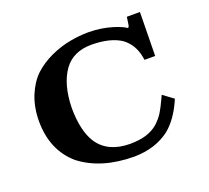

<svg xmlns="http://www.w3.org/2000/svg" viewBox="-114 -775 1024 939"><g transform="rotate(-20 398.5 -305.5)"><path d="M625.9 -589.1C625 -586.2 622.9 -582.7 619.7 -578.6C606.5 -588.1 584.9 -597.7 554.8 -607.3C515.1 -619.6 473.2 -625.8 428.9 -626C397.6 -625.9 365.5 -622.8 332.5 -616.6C299.6 -610.8 265.4 -599.8 229.8 -583.7C195.1 -567.6 165 -547.8 139.5 -524.3C114.5 -500.5 93.8 -468.9 77.5 -429.5C61.9 -390.8 53.9 -347.2 53.7 -298.7C54 -198.1 87.4 -119.2 153.9 -61.9C225.4 -6.1 318.5 22 433.2 22.5C506.6 21.9 568.7 2.3 619.4 -36.3C656 -66.8 686.3 -109.1 710.4 -163.1L716.1 -176L662.1 -215.9L652 -194.1C640.8 -170.1 630.4 -150.1 620.8 -134.4C611.2 -118.7 597.9 -103 580.8 -87.2C564.3 -73 544.2 -62 520.5 -54.3C496.5 -46.9 468.1 -43.2 435.3 -43C359.3 -43.3 303.9 -69.1 269.3 -120.3C241.1 -163.7 226.9 -225.5 226.6 -305.5C228.1 -386.3 245.7 -450.4 279.3 -497.8C310.9 -541.1 357.9 -563 420.3 -563.7C487 -563.5 539 -550.9 576.3 -525.8C609.9 -500.9 630.7 -465.8 638.9 -420.7L641.6 -405.2H697L700.5 -632.8H632.4C629.1 -608.8 626.9 -594.2 625.9 -589.1Z"/></g></svg>

Font: Bentham
Style: Bold
Weight: 700
Version: Version 002.001